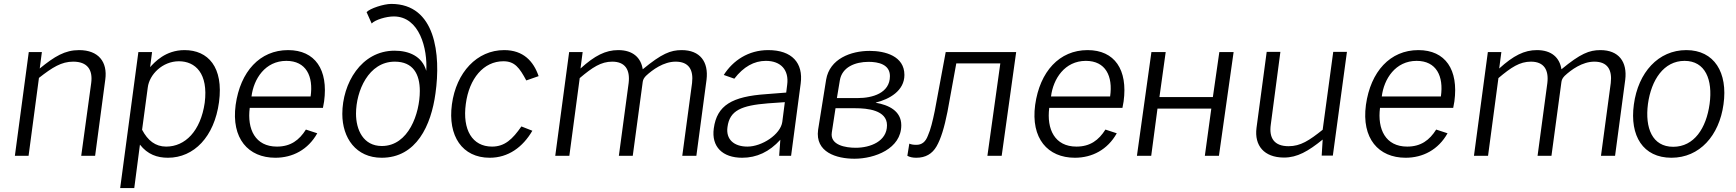

<svg xmlns="http://www.w3.org/2000/svg" viewBox="-20 -796 8868 981"><path d="M126 0 179 -398C248 -452 294 -481 354 -481C426 -481 455 -440 446 -372L395 0H466L518 -390C530 -479 484 -540 384 -540C312 -540 259 -508 183 -446L194 -530H127L56 0Z M666 165 695 -57C734 -7 783 10 838 10C971 10 1075 -97 1099 -274C1123 -453 1043 -540 923 -540C825 -540 770 -478 747 -453L757 -530H687L594 165ZM829 -47C774 -47 735 -78 706 -133L735 -349C743 -415 810 -483 894 -483C978 -483 1045 -421 1026 -271C1005 -126 926 -47 829 -47Z M1630 -245 1636 -278C1658 -440 1590 -540 1452 -540C1308 -540 1208 -431 1184 -260C1161 -89 1248 10 1387 10C1475 10 1554 -31 1601 -115L1543 -134C1509 -80 1465 -47 1395 -47C1284 -47 1242 -136 1256 -245ZM1265 -303C1276 -393 1335 -485 1443 -485C1544 -485 1582 -407 1567 -303Z M1930 10C2108 10 2183 -156 2205 -319C2233 -517 2206 -776 1979 -776C1941 -776 1870 -753 1853 -734L1879 -676C1897 -695 1953 -712 1992 -712C2124 -712 2165 -546 2158 -434C2137 -509 2069 -537 1996 -537C1825 -537 1729 -369 1729 -214C1729 -91 1799 10 1930 10ZM1931 -50C1836 -50 1799 -133 1799 -215C1799 -331 1863 -481 1997 -481C2091 -481 2125 -417 2125 -331C2125 -217 2068 -50 1931 -50Z M2556 -540C2417 -540 2311 -426 2289 -263C2267 -101 2342 10 2482 10C2577 10 2651 -44 2700 -128L2644 -150C2599 -85 2559 -47 2494 -47C2393 -47 2342 -133 2360 -265C2377 -395 2451 -483 2552 -483C2610 -483 2634 -450 2669 -385L2732 -407C2706 -483 2654 -540 2556 -540Z M2889 0 2942 -397C3007 -452 3051 -481 3108 -481C3174 -481 3200 -440 3192 -372L3142 0H3213L3264 -378C3266 -390 3270 -397 3280 -408C3314 -440 3371 -481 3432 -481C3499 -481 3524 -440 3516 -372L3466 0H3538L3590 -389C3601 -480 3557 -540 3463 -540C3406 -540 3361 -522 3264 -442C3255 -501 3214 -540 3139 -540C3074 -540 3019 -512 2946 -446L2957 -530H2888L2817 0Z M3772 10C3846 10 3911 -20 3967 -82L3961 0H4022L4071 -369C4085 -474 4027 -540 3905 -540C3804 -540 3725 -487 3678 -413L3732 -394C3779 -455 3833 -485 3893 -485C3970 -485 4012 -438 4002 -363L3997 -323L3895 -315C3720 -303 3643 -258 3627 -140C3614 -46 3672 10 3772 10ZM3799 -47C3730 -47 3688 -84 3697 -147C3708 -232 3768 -257 3904 -268L3990 -274L3977 -173C3968 -109 3873 -47 3799 -47Z M4346 15C4449 15 4585 -36 4585 -156C4585 -230 4519 -260 4455 -271V-272C4524 -289 4601 -332 4601 -413C4601 -510 4502 -536 4423 -536C4328 -536 4219 -496 4201 -389L4160 -133C4144 -18 4254 15 4346 15ZM4249 -243H4351C4410 -243 4512 -234 4512 -156C4512 -74 4427 -41 4352 -41C4301 -41 4220 -54 4230 -119ZM4418 -480C4468 -480 4527 -467 4527 -407C4527 -320 4437 -295 4364 -295H4256L4271 -385C4282 -453 4349 -480 4418 -480Z M4866 -472H5091L5025 0H5098L5172 -530H4812L4756 -229C4745 -176 4735 -134 4721 -103C4709 -71 4690 -56 4662 -56C4645 -56 4636 -58 4626 -62L4616 0C4629 7 4643 10 4662 10C4709 10 4743 -10 4765 -48C4787 -86 4805 -144 4821 -225Z M5715 -245 5721 -278C5743 -440 5675 -540 5537 -540C5393 -540 5293 -431 5269 -260C5246 -89 5333 10 5472 10C5560 10 5639 -31 5686 -115L5628 -134C5594 -80 5550 -47 5480 -47C5369 -47 5327 -136 5341 -245ZM5350 -303C5361 -393 5420 -485 5528 -485C5629 -485 5667 -407 5652 -303Z M5863 -530 5789 0H5862L5894 -241H6169L6136 0H6208L6283 -530H6210L6177 -300H5904L5936 -530Z M6538 9H6541C6608 9 6664 -23 6738 -83L6733 -1H6790L6862 -531H6792L6738 -133C6669 -78 6625 -49 6564 -49C6490 -49 6463 -91 6473 -160L6522 -531H6452L6400 -143C6388 -51 6440 8 6538 9Z M7405 -245 7411 -278C7433 -440 7365 -540 7227 -540C7083 -540 6983 -431 6959 -260C6936 -89 7023 10 7162 10C7250 10 7329 -31 7376 -115L7318 -134C7284 -80 7240 -47 7170 -47C7059 -47 7017 -136 7031 -245ZM7040 -303C7051 -393 7110 -485 7218 -485C7319 -485 7357 -407 7342 -303Z M7583 0 7636 -397C7701 -452 7745 -481 7802 -481C7868 -481 7894 -440 7886 -372L7836 0H7907L7958 -378C7960 -390 7964 -397 7974 -408C8008 -440 8065 -481 8126 -481C8193 -481 8218 -440 8210 -372L8160 0H8232L8284 -389C8295 -480 8251 -540 8157 -540C8100 -540 8055 -522 7958 -442C7949 -501 7908 -540 7833 -540C7768 -540 7713 -512 7640 -446L7651 -530H7582L7511 0Z M8520 10C8664 10 8764 -103 8786 -263C8809 -425 8739 -540 8596 -540C8453 -540 8350 -426 8328 -262C8306 -102 8375 10 8520 10ZM8529 -46C8422 -46 8384 -142 8400 -265C8417 -388 8481 -485 8587 -485C8693 -485 8732 -389 8715 -265C8698 -141 8636 -46 8529 -46Z"/></svg>

Font: Cheyenne Sans Light
Style: Italic
Weight: 300
Italic angle: -8.13011°
Designer: The Public Sans project authors (U.S. Web Design System), Libre Franklin designed by Pablo Impallari and Rodrigo Fuenzal
Foundry: The Cheyenne Sans Project Authors
Version: Version 2.007